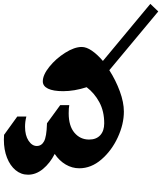

<svg xmlns="http://www.w3.org/2000/svg" viewBox="59 -906 857 1016"><g transform="rotate(-90 488.0 -397.5)"><path d="M625 -248Q572 -214 513.5 -192.5Q455 -171 406 -171Q339 -171 269 -203.5Q199 -236 152.5 -290Q106 -344 106 -407Q106 -445 126 -479Q146 -513 182 -537Q133 -562 102.5 -599Q72 -636 72 -678Q72 -715 96 -744Q120 -773 162 -789.5Q204 -806 257 -806Q273 -806 283 -805L380 -735V-687Q353 -694 326 -694Q280 -694 252 -675.5Q224 -657 224 -632Q224 -607 248.5 -593.5Q273 -580 341 -578H344L440 -508V-460Q425 -463 397 -463Q330 -463 294 -432.5Q258 -402 258 -355Q258 -317 281 -296Q304 -275 344 -275Q408 -275 456 -301Q504 -327 535 -368Q514 -434 514 -492Q514 -545 527.5 -572.5Q541 -600 566 -600Q600 -600 643 -565.5Q686 -531 717 -482Q748 -433 748 -394Q748 -369 728 -340Q708 -311 674 -282L976 -31L936 11Z"/></g></svg>

Font: Inknut Antiqua SemiBold
Style: Regular
Weight: 600
Designer: Claus Eggers Sørensen
Foundry: Claus Eggers Sørensen
Version: Version 1.003; ttfautohint (v1.8.2) -l 8 -r 50 -G 200 -x 14 